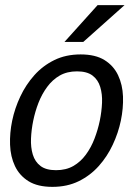

<svg xmlns="http://www.w3.org/2000/svg" viewBox="-20 -720 518 748"><path d="M27.5 -250Q37.5 -298 59.1 -344Q80.7 -390 113.8 -427Q146.8 -464 191.8 -486Q236.7 -508 294.2 -508Q351.7 -508 387.1 -486Q422.5 -464 440 -427Q457.5 -390 459.2 -344Q460.8 -298 450.8 -250Q440.8 -202 419.2 -156Q397.7 -110 364.6 -73Q331.5 -36 286.6 -14Q241.7 8 184.2 8Q126.7 8 91.2 -14Q55.8 -36 38.3 -73Q20.8 -110 19.2 -156Q17.5 -202 27.5 -250ZM109.5 -250Q102.2 -214.7 100.8 -180.2Q99.3 -145.8 107.8 -117.8Q116.3 -89.7 137.9 -73.3Q159.5 -57 198.3 -57Q237.2 -57 265.7 -73.3Q294.2 -89.7 314.7 -117.8Q335.2 -145.8 348.3 -180.2Q361.5 -214.7 368.8 -250Q376 -285.3 377.5 -319.2Q379 -353.2 370.5 -381.2Q362 -409.3 340.4 -425.7Q318.8 -442 280 -442Q241.2 -442 212.7 -425.7Q184.2 -409.3 163.6 -381.2Q143 -353.2 129.8 -319.2Q116.7 -285.3 109.5 -250ZM465.2 -700 304.5 -556.7H231.2L360.2 -700Z"/></svg>

Font: Epunda Slab Light
Style: Italic
Weight: 300
Italic angle: -12°
Designer: Simon Atzbach
Foundry: typofactur
Version: Version 1.102